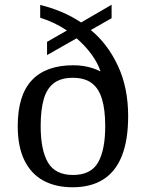

<svg xmlns="http://www.w3.org/2000/svg" viewBox="-20 -782 617 812"><path d="M287 10Q215 10 163 -18.5Q111 -47 83 -104.5Q55 -162 55 -249Q55 -379 114.5 -442.5Q174 -506 290 -506Q312 -506 332 -503Q352 -500 370.5 -494Q389 -488 405 -480Q395 -513 368.5 -550Q342 -587 304 -620L179 -549V-605L263 -653Q238 -670 210 -683.5Q182 -697 150 -707V-761Q196 -750 240 -731.5Q284 -713 323 -687L452 -762V-705L364 -655Q435 -597 478.5 -504Q522 -411 522 -291Q522 -190 495.5 -123Q469 -56 416.5 -23Q364 10 287 10ZM289 -42Q364 -42 394.5 -94.5Q425 -147 425 -249Q425 -317 411.5 -362.5Q398 -408 368 -430.5Q338 -453 288 -453Q238 -453 208 -430.5Q178 -408 165 -362.5Q152 -317 152 -249Q152 -147 183 -94.5Q214 -42 289 -42Z"/></svg>

Font: Noto Serif Ethiopic
Style: Regular
Weight: 400
Designer: Monotype Design Team
Foundry: Monotype Imaging Inc.
Version: Version 2.102